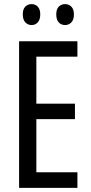

<svg xmlns="http://www.w3.org/2000/svg" viewBox="-20 -915 442 935"><path d="M357 0H73V-714H357V-639H157V-410H345V-335H157V-76H357ZM91 -845Q91 -871 103.5 -883Q116 -895 134 -895Q152 -895 164 -882.5Q176 -870 176 -845Q176 -819 164 -806Q152 -793 134 -793Q116 -793 103.5 -806Q91 -819 91 -845ZM254 -845Q254 -871 266.5 -883Q279 -895 297 -895Q315 -895 327.5 -882.5Q340 -870 340 -845Q340 -819 327.5 -806Q315 -793 297 -793Q278 -793 266 -806Q254 -819 254 -845Z"/></svg>

Font: Noto Sans Sinhala ExtraCondensed
Style: Regular
Weight: 400
Width: 2
Designer: Jelle Bosma - Monotype Design Team
Foundry: Monotype Imaging Inc.
Version: Version 2.006; ttfautohint (v1.8.4.7-5d5b)